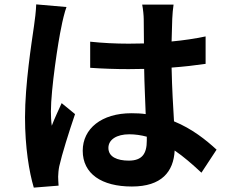

<svg xmlns="http://www.w3.org/2000/svg" viewBox="-20 -804 1040 875"><path d="M283 -772 145 -784C144 -752 139 -714 135 -686C124 -609 94 -420 94 -269C94 -133 113 -19 134 51L247 42C246 28 245 11 245 1C245 -10 247 -32 250 -46C262 -100 294 -202 322 -284L261 -334C246 -300 229 -266 216 -231C213 -251 212 -276 212 -296C212 -396 245 -616 260 -683C263 -701 275 -752 283 -772ZM649 -181V-163C649 -104 628 -72 567 -72C514 -72 474 -89 474 -130C474 -168 512 -192 569 -192C596 -192 623 -188 649 -181ZM771 -783H628C632 -763 635 -732 635 -717L636 -606L566 -605C506 -605 448 -608 391 -614V-495C450 -491 507 -489 566 -489L637 -490C638 -419 642 -346 644 -284C624 -287 602 -288 579 -288C443 -288 357 -218 357 -117C357 -12 443 46 581 46C717 46 771 -22 776 -118C816 -91 856 -56 898 -17L967 -122C919 -166 856 -217 773 -251C769 -319 764 -399 762 -496C817 -500 869 -506 917 -513V-638C869 -628 817 -620 762 -615C763 -659 764 -696 765 -718C766 -740 768 -764 771 -783Z"/></svg>

Font: Noto Sans Mono CJK TC
Style: Bold
Weight: 700
Designer: Ryoko NISHIZUKA 西塚涼子 (kana, bopomofo & ideographs); Paul D. Hunt (Latin, Greek & Cyrillic); Sandoll Communications 산돌커뮤니
Foundry: Adobe
Version: Version 2.004;hotconv 1.0.118;makeotfexe 2.5.65603